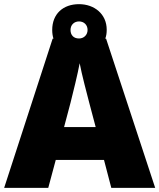

<svg xmlns="http://www.w3.org/2000/svg" viewBox="-20 -903 766 923"><path d="M515 0H726L490 -717H486C491 -730 493 -744 493 -760C493 -836 433 -883 360 -883C283 -883 231 -836 231 -759C231 -744 233 -730 237 -717H233L0 0H212L248 -134H480ZM360 -718C333 -718 319 -735 319 -759C319 -784 337 -800 360 -800C383 -800 401 -784 401 -759C401 -735 383 -718 360 -718ZM409 -409 440 -292H288L319 -409C331 -456 354 -550 363 -599C372 -550 399 -447 409 -409Z"/></svg>

Font: Noto Sans Sinhala UI Black
Style: Regular
Weight: 900
Designer: Jelle Bosma - Monotype Design Team
Foundry: Monotype Imaging Inc.
Version: Version 2.006